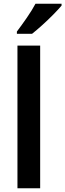

<svg xmlns="http://www.w3.org/2000/svg" viewBox="-20 -1003 348 1023"><path d="M194 0H73V-760H194ZM308 -973Q292 -954 264.5 -926Q237 -898 206 -870Q175 -842 151 -823H70V-835Q95 -868 123 -908.5Q151 -949 169 -983H308Z"/></svg>

Font: Noto Sans Devanagari SemiCondensed SemiBold
Style: Regular
Weight: 600
Width: 4
Designer: Jelle Bosma - Monotype Design Team
Foundry: Monotype Imaging Inc.
Version: Version 2.004; ttfautohint (v1.8.4.7-5d5b)